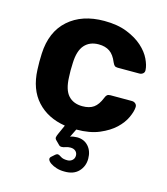

<svg xmlns="http://www.w3.org/2000/svg" viewBox="-112 -617 803 924"><g transform="rotate(15 290.0 -155.0)"><path d="M294 220Q273 220 255.5 214.5Q238 209 226 201Q214 193 210.5 184.5Q207 176 214 169L232 153Q239 148 242 148Q250 148 261 156Q272 164 294 164Q309 164 319 155Q329 146 329 132Q329 118 319.5 109.5Q310 101 294 101Q281 101 270.5 105Q260 109 251 109Q242 109 237 103L218 84Q212 78 213 71Q214 64 219 53L240 6Q152 -8 99.5 -65.5Q47 -123 43 -220Q42 -235 42 -259.5Q42 -284 43 -300Q48 -410 115.5 -470Q183 -530 294 -530Q360 -530 407.5 -511Q455 -492 485.5 -464.5Q516 -437 530.5 -406.5Q545 -376 546 -353Q547 -342 539.5 -335.5Q532 -329 521 -329H414Q403 -329 398 -333.5Q393 -338 388 -349Q374 -384 352 -399Q330 -414 297 -414Q252 -414 226.5 -385Q201 -356 199 -295Q197 -255 199 -225Q201 -162 226.5 -134Q252 -106 297 -106Q332 -106 353 -121Q374 -136 388 -171Q392 -182 397.5 -187Q403 -192 414 -192H521Q532 -192 539.5 -185Q547 -178 546 -167Q545 -146 531 -115.5Q517 -85 488 -57.5Q459 -30 412 -10Q365 10 298 10L278 51Q284 48 294 46.5Q304 45 312 45Q347 45 368.5 69Q390 93 390 131Q390 169 365 195Q340 221 294 220Z"/></g></svg>

Font: Fz Rubik SemBd
Style: Regular
Weight: 600
Designer: Hubert and Fischer
Foundry: Hubert and Fischer
Version: Vit hóa bi FontZin.com